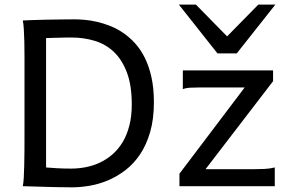

<svg xmlns="http://www.w3.org/2000/svg" viewBox="-20 -801 1248 826"><path d="M85.4 -222.2V-558.1Q85.4 -592.3 84.7 -621.8Q84 -651.4 82.5 -674.8Q81.1 -698.2 78.1 -712.9Q88.4 -713.4 104.2 -714.1Q120.1 -714.8 139.4 -715.3Q158.7 -715.8 179.9 -716.3Q201.2 -716.8 222.4 -717Q243.7 -717.3 263.7 -717.5Q283.7 -717.8 300.3 -717.8Q319.8 -717.8 345 -715.6Q370.1 -713.4 397.7 -707Q425.3 -700.7 454.3 -689.2Q483.4 -677.7 510.5 -659.2Q537.6 -640.6 561.5 -614.3Q585.4 -587.9 603.3 -551.8Q621.1 -515.6 631.6 -468.5Q642.1 -421.4 642.1 -361.3Q642.1 -288.6 626 -233.2Q609.9 -177.7 582.8 -137.2Q555.7 -96.7 520 -69.3Q484.4 -42 445.3 -25.4Q406.2 -8.8 366.2 -2Q326.2 4.9 290.5 4.9Q278.8 4.9 263.4 4.6Q248 4.4 231 4.2Q213.9 3.9 195.8 3.4Q177.7 2.9 160.6 2.4Q120.6 1.5 78.1 0Q81.1 -14.6 82.3 -37.6Q83.5 -60.5 84.2 -89.4Q85 -118.2 85.2 -152.1Q85.4 -186 85.4 -222.2ZM178.2 -80.6Q195.3 -79.1 222.9 -77.4Q250.5 -75.7 285.6 -75.7Q318.4 -75.7 350.3 -82Q382.3 -88.4 411.4 -102.3Q440.4 -116.2 465.3 -138.2Q490.2 -160.2 508.3 -190.7Q526.4 -221.2 536.6 -261.2Q546.9 -301.3 546.9 -351.6Q546.9 -433.6 526.1 -488.8Q505.4 -543.9 470.2 -577.4Q435.1 -610.8 387.9 -625.2Q340.8 -639.6 288.1 -639.6Q275.9 -639.6 260.7 -639.4Q245.6 -639.2 230.2 -638.7Q214.8 -638.2 201.2 -637.9Q187.5 -637.7 178.2 -637.2ZM1154.8 -498V-451.7L864.3 -73.2H1074.2Q1095.7 -73.2 1117.9 -74.2Q1140.1 -75.2 1162.1 -80.6V0H752V-53.7L1032.7 -424.8H842.3Q820.3 -424.8 800.3 -423.8Q780.3 -422.9 766.6 -417.5V-498ZM822.8 -781.2 957 -644.5 1091.3 -781.2H1164.6L998.5 -571.3H915.5L749.5 -781.2Z"/></svg>

Font: Andika Compact
Style: Regular
Weight: 400
Designer: Victor Gaultney, Annie Olsen, Julie Remington, Don Collingsworth, Eric Hays, Becca Hirsbrunner
Foundry: SIL International
Version: Version 5.000 ; LnSpcTght